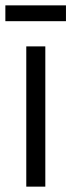

<svg xmlns="http://www.w3.org/2000/svg" viewBox="-47 -696 266 716"><path d="M51 -523H122V0H51ZM-27 -676H199V-617H-27Z"/></svg>

Font: Mona Sans Condensed
Style: Regular
Weight: 400
Width: 3
Designer: Deni Anggara
Foundry: GitHub
Version: Version 2.000